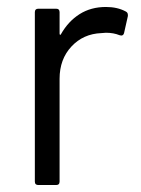

<svg xmlns="http://www.w3.org/2000/svg" viewBox="-20 -531 404 551"><path d="M284 -511Q317 -511 341 -498Q347 -495 347 -488Q347 -487 347 -485L336 -436Q334 -429 328 -429Q326 -429 323 -430Q306 -437 284 -437L271 -436Q219 -434 185 -397.5Q151 -361 151 -305V-10Q151 0 141 0H90Q80 0 80 -10V-496Q80 -506 90 -506H141Q151 -506 151 -496V-435Q151 -432 152 -431.5Q153 -431 153 -431Q154 -431 155 -433Q176 -470 208.5 -490.5Q241 -511 284 -511Z"/></svg>

Font: LinhAnh
Style: Regular
Weight: 400
Designer: Jeremy Tribby
Foundry: Tribby Type
Version: Version 1.408